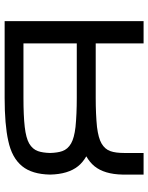

<svg xmlns="http://www.w3.org/2000/svg" viewBox="72 -696 624 807"><g transform="rotate(-90 383.5 -292.0)"><path d="M698.7 0V-584H376Q263.7 -584 195.8 -568.8Q124 -553.7 88.9 -510.3Q55.2 -469.2 53.7 -393.1Q55.2 -317.4 88.9 -275.4Q104 -256.3 130.4 -240.7Q105.5 -226.6 88.9 -206.5Q55.2 -165 53.7 -88.4V0H144.5V-80.6Q144.5 -118.2 152.3 -139.6Q160.2 -162.6 184.6 -176.8Q207 -189.9 253.9 -195.8Q307.6 -201.2 376 -201.2H605V0ZM605 -280.8H376Q307.6 -280.8 253.9 -286.1Q207.5 -291.5 184.6 -304.7Q160.2 -318.8 152.3 -341.8Q145.5 -360.8 144.5 -393.1Q145.5 -424.8 152.3 -443.8Q160.2 -466.8 184.6 -481Q207.5 -494.1 253.9 -499.5Q300.8 -504.9 376 -504.9H605Z"/></g></svg>

Font: Michroma+
Style: Regular
Weight: 400
Designer: beogot
Foundry: beogot
Version: Version